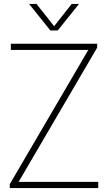

<svg xmlns="http://www.w3.org/2000/svg" viewBox="-20 -964 554 984"><path d="M75.5 -32H483.5V0H30V-20L432.5 -708H35.5V-740H478V-720ZM347.5 -944H385L276 -808H238L129 -944H167L257.5 -829.5Z"/></svg>

Font: Encode Sans Semi Condensed Thin
Style: Regular
Weight: 250
Width: 4
Designer: Multiple Designers
Foundry: Impallari Type
Version: Version 2.000